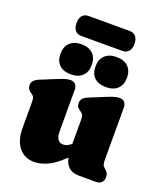

<svg xmlns="http://www.w3.org/2000/svg" viewBox="-149 -903 851 1011"><g transform="rotate(20 276.5 -398.0)"><path d="M326.5 -82.5V-99L321 -100V-278.5Q321 -298 317.2 -306Q313.5 -314 305 -319.5L300.5 -322.5Q288.5 -330.5 283.5 -338.5Q278.5 -346.5 278.5 -359Q278.5 -373.5 287 -384Q295.5 -394.5 317 -403.5L406.5 -440Q432 -450.5 446.5 -454.2Q461 -458 473.5 -458Q492 -458 501.2 -446.5Q510.5 -435 510.5 -416.5V-133Q510.5 -108.5 513.2 -99.8Q516 -91 521.5 -86.5L526.5 -82Q537 -73.5 542.5 -64.2Q548 -55 548 -40.5Q548 -21.5 536.8 -10.8Q525.5 0 506.5 0H411Q370.5 0 348.5 -23.8Q326.5 -47.5 326.5 -82.5ZM46 -135V-278.5Q46 -298 42.2 -306Q38.5 -314 30 -319.5L25.5 -322.5Q13.5 -330.5 8.5 -338.5Q3.5 -346.5 3.5 -359Q3.5 -373.5 12 -384Q20.5 -394.5 42 -403.5L131.5 -440Q157 -450.5 171.5 -454.2Q186 -458 198.5 -458Q217 -458 226.2 -446.5Q235.5 -435 235.5 -416.5V-183Q235.5 -155 246 -140.2Q256.5 -125.5 275 -125.5Q288 -125.5 299.8 -131Q311.5 -136.5 322.5 -147L336.5 -160.5L370 -116.5L351 -96Q293.5 -34 249 -10.5Q204.5 13 164 13Q109 13 77.5 -26.2Q46 -65.5 46 -135ZM187.5 -486.5Q147 -486.5 123.5 -508Q100 -529.5 100 -570.5Q100 -610.5 123.5 -632.8Q147 -655 187.5 -655Q229 -655 252 -632.8Q275 -610.5 275 -570.5Q275 -531 252 -508.8Q229 -486.5 187.5 -486.5ZM384 -486.5Q343 -486.5 319.5 -508Q296 -529.5 296 -570.5Q296 -610.5 319.5 -632.8Q343 -655 384 -655Q426 -655 449.2 -632.8Q472.5 -610.5 472.5 -570.5Q472.5 -531 449.2 -508.8Q426 -486.5 384 -486.5ZM124 -751Q124 -779 136.5 -793.2Q149 -807.5 170.5 -807.5H401.5Q423 -807.5 435.8 -793Q448.5 -778.5 448.5 -751Q448.5 -724 435.8 -709.8Q423 -695.5 401.5 -695.5H170.5Q149 -695.5 136.5 -710Q124 -724.5 124 -751Z"/></g></svg>

Font: Fraunces 144pt S100 Black
Style: Regular
Weight: 900
Version: Version 1.000